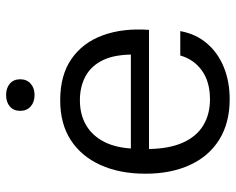

<svg xmlns="http://www.w3.org/2000/svg" viewBox="-90 -656 755 614"><g transform="rotate(-90 287.0 -348.5)"><path d="M277 9Q202 9 148.5 -24Q95 -57 67 -118Q39 -179 39 -260Q39 -343 67 -404.5Q95 -466 147 -499.5Q199 -533 274 -533Q354 -533 406 -497Q458 -461 481.5 -397Q505 -333 499 -249H118Q119 -184 138.5 -140.5Q158 -97 193.5 -75.5Q229 -54 277 -54Q333 -54 369 -80Q405 -106 417 -149H495Q486 -99 455.5 -63.5Q425 -28 379 -9.5Q333 9 277 9ZM119 -295 110 -307H429L420 -293Q421 -356 403 -394.5Q385 -433 351.5 -451.5Q318 -470 274 -470Q228 -470 194 -450Q160 -430 140.5 -391.5Q121 -353 119 -295ZM291 -615Q268 -615 254 -627.5Q240 -640 240 -661Q240 -682 254 -694Q268 -706 291 -706Q313 -706 327 -694Q341 -682 341 -661Q341 -640 327 -627.5Q313 -615 291 -615Z"/></g></svg>

Font: Mona Sans ExtraLight
Style: Regular
Weight: 400
Version: Version 2.000